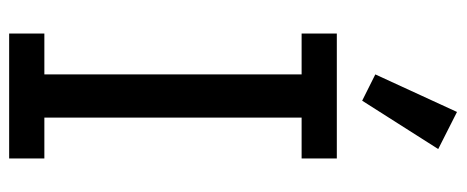

<svg xmlns="http://www.w3.org/2000/svg" viewBox="-312 -682 994 409"><g transform="rotate(90 184.5 -477.0)"><path d="M51 0V-75H138V-623H51V-698H317V-623H230V-75H317V0ZM194 -752 138 -780 218 -954 297 -914Z"/></g></svg>

Font: IBM Plex Sans Cond Text
Style: Regular
Weight: 450
Width: 3
Designer: Mike Abbink, Paul van der Laan, Pieter van Rosmalen
Foundry: Bold Monday
Version: Version 1.3